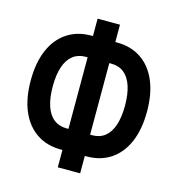

<svg xmlns="http://www.w3.org/2000/svg" viewBox="-124 -939 997 1078"><g transform="rotate(15 375.0 -400.0)"><path d="M310 32V-69H300Q219 -69 159.5 -109Q100 -149 68.5 -223Q37 -297 37 -400Q37 -503 68.5 -577Q100 -651 159.5 -691Q219 -731 300 -731H310V-832H440V-731H450Q532 -731 591 -691Q650 -651 681.5 -577Q713 -503 713 -400Q713 -297 681.5 -223Q650 -149 591 -109Q532 -69 450 -69H440V32ZM300 -192H312V-608H300Q257 -608 226.5 -584Q196 -560 180.5 -513.5Q165 -467 165 -400Q165 -333 180.5 -286.5Q196 -240 226.5 -216Q257 -192 300 -192ZM438 -192H450Q494 -192 524 -216Q554 -240 569.5 -286.5Q585 -333 585 -400Q585 -467 569.5 -513.5Q554 -560 524 -584Q494 -608 450 -608H438Z"/></g></svg>

Font: Martian Mono SemiExpanded Medium
Style: Regular
Weight: 500
Width: 6
Designer: Roman Shamin
Foundry: Evil Martians
Version: Version 1.000